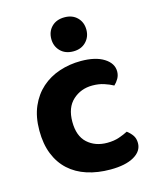

<svg xmlns="http://www.w3.org/2000/svg" viewBox="-110 -782 706 872"><g transform="rotate(-15 243.5 -346.0)"><path d="M319 -375Q265 -375 227 -340.5Q189 -306 189 -239Q189 -172 225.5 -139Q262 -106 318 -106Q350 -106 374.5 -114.5Q399 -123 416 -132Q433 -119 442.5 -104.5Q452 -90 452 -69Q452 -31 412 -8Q372 15 301 15Q241 15 191.5 -1Q142 -17 107 -49Q72 -81 53 -128.5Q34 -176 34 -239Q34 -304 55 -352Q76 -400 112 -432Q148 -464 196 -480Q244 -496 297 -496Q366 -496 405.5 -471Q445 -446 445 -408Q445 -390 436.5 -375Q428 -360 416 -349Q398 -359 373.5 -367Q349 -375 319 -375ZM359 -627Q359 -593 336.5 -570Q314 -547 277 -547Q239 -547 216.5 -570Q194 -593 194 -627Q194 -662 216.5 -684.5Q239 -707 277 -707Q314 -707 336.5 -684.5Q359 -662 359 -627Z"/></g></svg>

Font: Baloo Tammudu 2
Style: Bold
Weight: 700
Designer: Maithili Shingre, Omkar Shende and Ek Type
Foundry: Ek Type
Version: Version 1.640;hotconv 1.0.111;makeotfexe 2.5.65597; ttfautoh